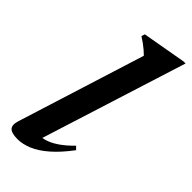

<svg xmlns="http://www.w3.org/2000/svg" viewBox="-238 -764 818 818"><g transform="rotate(45 171.5 -355.0)"><path d="M194 -620Q185 -629 175 -637.5Q165 -646 153.5 -654.5Q142 -663 127.5 -672L132.5 -687.5L331 -722.5H343L127.5 -40.5L106.5 -66Q126.5 -63.5 150 -69.8Q173.5 -76 201 -94Q228.5 -112 261 -145L274.5 -131.5Q235.5 -79.5 199 -47.8Q162.5 -16 128.8 -2Q95 12 64.5 12Q28 12 15.8 -1.2Q3.5 -14.5 13.5 -45.5Z"/></g></svg>

Font: Newsreader 36pt SemiBold
Style: Italic
Weight: 600
Italic angle: -17°
Designer: Hugues Gentile
Foundry: Production Type
Version: Version 1.003